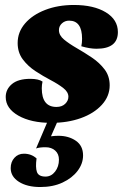

<svg xmlns="http://www.w3.org/2000/svg" viewBox="-20 -482 498 772"><path d="M186 12Q105 12 54 -17Q3 -46 3 -92Q3 -123 28 -144Q53 -165 102 -165Q135 -165 151 -154Q148 -141 148 -127Q148 -52 207 -52Q229 -52 242 -64.5Q255 -77 255 -93Q255 -112 234.5 -128Q214 -144 183.5 -160Q153 -176 122.5 -196Q92 -216 71.5 -243.5Q51 -271 51 -309Q51 -353 80.5 -387.5Q110 -422 161.5 -442Q213 -462 277 -462Q357 -462 405.5 -432.5Q454 -403 454 -353Q454 -286 368 -286Q341 -286 307 -296Q310 -310 310 -326Q310 -399 258 -399Q241 -399 229 -388Q217 -377 217 -361Q217 -340 237.5 -323Q258 -306 288.5 -288.5Q319 -271 349.5 -250.5Q380 -230 400.5 -203Q421 -176 421 -139Q421 -95 389.5 -60.5Q358 -26 305 -7Q252 12 186 12ZM142 270Q89 270 56 249Q23 228 23 194Q23 169 38 152.5Q53 136 76 136Q106 136 127 155Q122 191 128.5 209.5Q135 228 163 228Q186 228 201.5 208Q217 188 217 160Q217 137 202 123.5Q187 110 163 110Q138 110 125 115L174 0H214L185 66Q200 64 215 64Q256 64 285 84Q314 104 314 143Q314 176 292 205Q270 234 231.5 252Q193 270 142 270Z"/></svg>

Font: Petrona Black
Style: Italic
Weight: 900
Italic angle: -9°
Designer: Ringo R. Seeber
Foundry: Ringo R. Seeber
Version: Version 2.001; ttfautohint (v1.8.3)